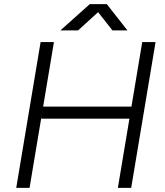

<svg xmlns="http://www.w3.org/2000/svg" viewBox="-20 -902 792 922"><path d="M58 0 175 -700H239L122 0ZM546 0 663 -700H727L610 0ZM178 -332 187 -390H611L602 -332ZM270 -756 411 -882H492V-881L355 -756ZM520 -756 421 -882H423H493L592 -756Z"/></svg>

Font: Figtree Light Light
Style: Italic
Weight: 300
Italic angle: -9.5°
Version: Version 2.000